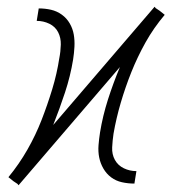

<svg xmlns="http://www.w3.org/2000/svg" viewBox="-20 -545 540 570"><path d="M35 5 32 1 20 -7 5 -19Q37 -58 61.5 -101Q86 -144 103.5 -189Q121 -234 135 -280Q149 -326 156 -372Q160 -392 160.5 -412.5Q161 -433 152.5 -449.5Q144 -466 126.5 -474.5Q109 -483 89 -483L95 -520Q114 -520 131.5 -516Q149 -512 163.5 -501.5Q178 -491 187 -475.5Q196 -460 199 -442.5Q202 -425 201 -406Q200 -387 197 -368Q189 -319 173 -270.5Q157 -222 138 -174L439 -525L442 -521L454 -513L469 -501Q436 -462 412 -419Q388 -376 370 -331Q352 -286 338.5 -240Q325 -194 317 -148Q314 -128 313 -107.5Q312 -87 321 -70.5Q330 -54 347.5 -45.5Q365 -37 385 -37L379 0Q360 0 342 -4Q324 -8 310 -18.5Q296 -29 287 -44.5Q278 -60 274.5 -77.5Q271 -95 272.5 -114Q274 -133 277 -152Q285 -201 300.5 -249.5Q316 -298 336 -346Z"/></svg>

Font: Iosevka Curly Extralight
Style: Italic
Weight: 200
Italic angle: -9°
Monospace: yes
Designer: Belleve Invis
Foundry: Belleve Invis
Version: Version 22.1.2; ttfautohint (v1.8.4)